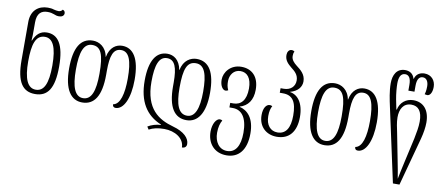

<svg xmlns="http://www.w3.org/2000/svg" viewBox="-83 -1113 3930 1706"><g transform="rotate(10 1881.5 -260.0)"><path d="M249 10C362 10 419 -68 419 -267C419 -469 359 -547 261 -547C199 -547 164 -509 141 -454H137C140 -485 140 -520 140 -549V-618C140 -700 179 -728 234 -728C260 -728 276 -724 292 -718C308 -711 321 -707 340 -707C366 -707 385 -720 385 -742C385 -760 373 -768 363 -771C355 -759 344 -752 327 -752C313 -752 299 -755 283 -759C269 -764 251 -766 230 -766C146 -766 80 -715 80 -610V-266C80 -68 138 10 249 10ZM249 -29C175 -29 140 -109 140 -266C140 -421 167 -506 250 -506C321 -506 358 -432 358 -266C358 -102 323 -29 249 -29Z M675 11C783 11 843 -76 843 -268V-306C843 -440 866 -508 937 -508C1009 -508 1038 -429 1038 -269C1038 -130 1012 -31 949 -21C949 -4 957 7 976 7C1047 7 1100 -98 1100 -269C1100 -459 1040 -547 940 -547C886 -547 830 -514 813 -425H811C795 -513 731 -547 676 -547C565 -547 509 -454 509 -268C509 -77 573 11 675 11ZM676 -28C603 -28 570 -110 570 -268C570 -427 600 -508 676 -508C755 -508 783 -441 783 -268C783 -111 752 -28 676 -28Z M1614 5C1715 5 1780 -84 1780 -270C1780 -454 1724 -547 1612 -547C1558 -547 1494 -513 1478 -425H1475C1458 -514 1403 -547 1348 -547C1248 -547 1189 -459 1189 -278C1189 -89 1261 25 1400 83V86C1359 88 1314 101 1283 121L1299 146C1335 126 1380 116 1436 116C1532 116 1618 168 1618 251C1643 251 1659 238 1659 213C1659 161 1611 109 1508 81C1375 44 1250 -31 1250 -278C1250 -429 1279 -508 1351 -508C1422 -508 1446 -440 1446 -306V-270C1446 -82 1506 5 1614 5ZM1612 -508C1689 -508 1718 -427 1718 -270C1718 -117 1685 -35 1613 -35C1536 -35 1505 -117 1505 -270C1505 -441 1533 -508 1612 -508Z M2019 251C2128 251 2196 173 2196 24C2196 -115 2133 -177 2060 -194V-196C2133 -217 2175 -274 2175 -368C2175 -488 2108 -547 2015 -547C1918 -547 1861 -472 1861 -404C1861 -345 1889 -314 1910 -314C1919 -314 1927 -316 1935 -321C1921 -352 1919 -373 1919 -402C1919 -455 1952 -508 2014 -508C2075 -508 2114 -461 2114 -368C2114 -262 2068 -214 2000 -214H1972V-173H2003C2083 -173 2134 -108 2134 27C2134 149 2091 212 2018 212C1945 212 1903 149 1903 67C1903 17 1914 -21 1930 -47C1924 -51 1917 -54 1908 -54C1876 -54 1844 -4 1844 67C1844 173 1909 251 2019 251Z M2430 11C2542 11 2604 -65 2604 -197C2604 -326 2547 -391 2479 -401V-403C2548 -422 2580 -465 2580 -514C2580 -578 2535 -612 2496 -642C2469 -663 2446 -687 2446 -721C2446 -738 2448 -750 2455 -761C2449 -767 2441 -771 2429 -771C2403 -771 2390 -746 2390 -720C2390 -671 2420 -644 2451 -618C2486 -591 2519 -563 2519 -512C2519 -457 2479 -420 2418 -420H2390V-379H2419C2506 -379 2543 -324 2543 -199C2543 -89 2506 -28 2430 -28C2367 -28 2325 -76 2325 -158C2325 -202 2333 -228 2345 -250C2336 -254 2330 -256 2323 -256C2290 -256 2265 -219 2265 -156C2265 -50 2337 11 2430 11Z M2860 11C2968 11 3028 -76 3028 -268V-306C3028 -440 3051 -508 3122 -508C3194 -508 3223 -429 3223 -269C3223 -130 3197 -31 3134 -21C3134 -4 3142 7 3161 7C3232 7 3285 -98 3285 -269C3285 -459 3225 -547 3125 -547C3071 -547 3015 -514 2998 -425H2996C2980 -513 2916 -547 2861 -547C2750 -547 2694 -454 2694 -268C2694 -77 2758 11 2860 11ZM2861 -28C2788 -28 2755 -110 2755 -268C2755 -427 2785 -508 2861 -508C2940 -508 2968 -441 2968 -268C2968 -111 2937 -28 2861 -28Z M3520 240H3579L3697 -197C3711 -250 3719 -302 3719 -344C3719 -458 3661 -520 3572 -520C3504 -520 3453 -476 3440 -412H3436L3418 -501C3409 -549 3404 -608 3404 -641C3404 -692 3416 -735 3460 -735C3492 -735 3512 -708 3512 -649V-596H3567V-649C3567 -708 3586 -735 3619 -735C3651 -735 3670 -706 3670 -662C3670 -623 3664 -601 3660 -590C3667 -588 3676 -586 3685 -586C3705 -586 3728 -611 3728 -667C3728 -725 3690 -771 3628 -771C3592 -771 3553 -755 3541 -708H3538C3526 -755 3489 -771 3453 -771C3377 -771 3346 -708 3346 -634C3346 -562 3362 -488 3376 -424ZM3555 192C3549 152 3536 82 3524 23L3478 -212C3470 -250 3458 -300 3458 -346C3458 -417 3487 -478 3561 -478C3625 -478 3659 -434 3659 -342C3659 -294 3649 -242 3638 -187L3591 23C3574 100 3562 152 3555 192Z"/></g></svg>

Font: Noto Serif Georgian ExtraCondensed Light
Style: Regular
Weight: 300
Width: 2
Designer: Monotype Design Team, Akaki Razmadze
Foundry: Google LLC
Version: Version 2.003